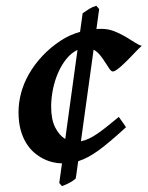

<svg xmlns="http://www.w3.org/2000/svg" viewBox="-20 -614 506 658"><path d="M155.3 -249Q155.3 -204.1 169.4 -176.8Q183.6 -149.4 203.6 -137.7L245.6 -442.9Q224.6 -433.1 207.8 -412.4Q190.9 -391.6 179.2 -364.7Q167.5 -337.9 161.4 -307.6Q155.3 -277.3 155.3 -249ZM310.5 -514.6Q314.5 -514.6 318.8 -514.9Q323.2 -515.1 327.6 -515.1Q350.6 -515.1 371.1 -507.1Q391.6 -499 409.2 -488.8Q426.8 -478.5 441.2 -469Q455.6 -459.5 465.8 -457Q460 -452.1 451.7 -443.6Q443.4 -435.1 434.1 -425.3Q424.8 -415.5 414.8 -405.5Q404.8 -395.5 395.8 -387.5Q386.7 -379.4 379.2 -374.3Q371.6 -369.1 366.7 -369.1Q361.3 -369.1 355 -378.2Q348.6 -387.2 341.1 -399.4Q333.5 -411.6 323.5 -424.3Q313.5 -437 300.8 -443.8L257.3 -129.9Q270.5 -132.3 284.2 -138.7Q297.9 -145 313.2 -155.5Q328.6 -166 346.7 -180.4Q364.7 -194.8 387.2 -213.4Q389.2 -210.4 392.8 -205.3Q396.5 -200.2 400.4 -194.8Q404.3 -189.5 407.5 -184.6Q410.6 -179.7 411.6 -177.7Q383.8 -152.3 361.1 -133.1Q338.4 -113.8 319.1 -99.6Q299.8 -85.4 282.5 -76.2Q265.1 -66.9 248 -61.5L239.7 -2.4Q231 5.9 217.3 12.9Q203.6 20 192.4 23.9L183.1 13.2L192.4 -54.2Q178.2 -54.2 161.9 -57.9Q145.5 -61.5 128.9 -69.8Q112.3 -78.1 96.9 -91.3Q81.5 -104.5 69.6 -124Q57.6 -143.6 50.5 -169.7Q43.5 -195.8 43.5 -230Q43.5 -262.7 52.5 -296.1Q61.5 -329.6 79.8 -361.3Q98.1 -393.1 125.2 -422.1Q152.3 -451.2 188.5 -475.1Q202.6 -484.4 219 -491.9Q235.4 -499.5 254.4 -504.9L263.2 -568.4Q275.9 -577.1 286.1 -583.7Q296.4 -590.3 310.1 -594.2L319.8 -583Z"/></svg>

Font: Gentium Basic
Style: Bold Italic
Weight: 700
Italic angle: -8°
Designer: J. Victor Gaultney and Annie Olsen
Foundry: SIL International
Version: Version 1.102; 2013; Maintenance release